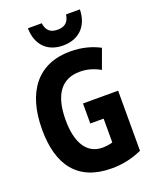

<svg xmlns="http://www.w3.org/2000/svg" viewBox="-171 -1031 905 1135"><g transform="rotate(-20 281.5 -464.0)"><path d="M310 -771C410 -771 473 -834 475 -938H388C381 -887 352 -870 311 -870C270 -870 242 -887 235 -938H148C150 -832 212 -771 310 -771ZM332 10C397 10 458 -2 523 -31V-409H302V-283H386V-133C365 -127 343 -124 322 -124C218 -124 172 -218 172 -351C172 -509 231 -592 348 -592C394 -592 434 -580 475 -557L520 -680C471 -706 410 -724 335 -724C133 -724 22 -585 22 -346C22 -121 120 10 332 10Z"/></g></svg>

Font: Noto Sans Mono SemiCondensed ExtraBold
Style: Regular
Weight: 800
Width: 4
Designer: Monotype Design Team
Foundry: Monotype Imaging Inc.
Version: Version 2.014